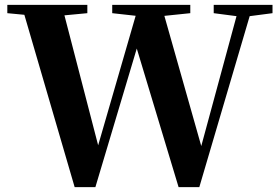

<svg xmlns="http://www.w3.org/2000/svg" viewBox="-20 -764 1141 787"><path d="M286 3 68 -744H233L391 -135H373L377 -150L549 -744H641L815 -130H797L800 -147L962 -744H1017L797 3H712L531 -597H551L546 -583L371 3ZM10 -710V-744H338V-710L190 -696H157ZM440 -710V-744H760V-710L625 -696H566ZM856 -710V-744H1097V-710L990 -696H963Z"/></svg>

Font: Noto Serif JP ExtraLight ExtraBold
Style: Regular
Weight: 800
Version: Version 2.003-H1;hotconv 1.1.1;makeotfexe 2.6.0